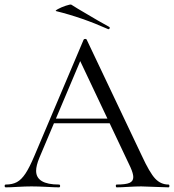

<svg xmlns="http://www.w3.org/2000/svg" viewBox="-24 -804 747 824"><path d="M204 -295H469L476 -275H194ZM699 0Q680 0 640 -2Q600 -4 582 -4Q560 -4 526 -2Q494 0 477 0Q473 0 473 -6Q473 -12 477 -12Q515 -12 531.5 -19Q548 -26 548 -44Q548 -59 536 -86L314 -555L339 -586L145 -127Q131 -93 131 -71Q131 -12 229 -12Q234 -12 234 -6Q234 0 229 0Q211 0 177 -2Q139 -4 111 -4Q85 -4 51 -2Q21 0 1 0Q-4 0 -4 -6Q-4 -12 1 -12Q29 -12 48.5 -22.5Q68 -33 85.5 -59.5Q103 -86 124 -136L335 -634Q337 -637 342 -637Q347 -637 348 -634L584 -137Q618 -63 642 -37.5Q666 -12 699 -12Q703 -12 703 -6Q703 0 699 0ZM218 -756Q210 -757 224.5 -765Q239 -773 258.5 -779.5Q278 -786 282 -784L311 -766Q410 -707 444 -689Q447 -688 447 -685Q447 -682 445 -680Q443 -678 440 -679Q328 -729 218 -756Z"/></svg>

Font: Cormorant Infant
Style: Regular
Weight: 400
Designer: Christian Thalmann (Catharsis Fonts)
Foundry: Catharsis Fonts
Version: Version 4.000